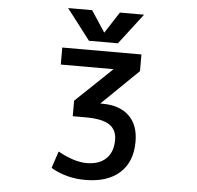

<svg xmlns="http://www.w3.org/2000/svg" viewBox="-62 -1022 1124 1097"><g transform="rotate(5 500.0 -474.0)"><path d="M270.5 -731.4H724.6V-635.7L514.6 -431.6H527.3Q625 -431.6 679.7 -379.9Q734.4 -328.1 734.4 -231.4Q734.4 -116.2 664.1 -52.7Q593.8 10.7 466.8 10.7Q357.4 10.7 269.5 -41L301.8 -137.7Q394.5 -85.9 466.3 -85.9Q538.1 -85.9 577.6 -124Q617.2 -162.1 617.2 -231.4Q617.2 -290 575.2 -317.9Q533.2 -345.7 437.5 -345.7H364.3V-434.6L573.2 -633.8H270.5ZM502 -836.9 581.1 -959H719.7L585 -783.2H418.9L284.2 -959H421.9Z"/></g></svg>

Font: GenEi Gothic M SemiBold
Style: Regular
Weight: 500
Designer: o_tamon (Modified); [Source Han Sans]
Ryoko NISHIZUKA  (kana & ideographs); Paul D. Hunt (Latin, Greek & Cyrillic); Wenl
Version: Version 1.1a;Original Version 1.004